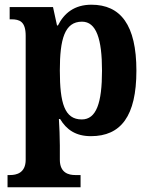

<svg xmlns="http://www.w3.org/2000/svg" viewBox="-20 -566 643 815"><path d="M12 229H322V177H299C273 177 234 169 234 112V51C234 14 232 -27 230 -61H235C262 -16 301 12 366 12C493 12 559 -73 559 -266C559 -460 492 -546 368 -546C296 -546 252 -510 226 -458H222L205 -536H21V-484H28C63 -484 89 -475 89 -414V112C89 169 49 177 23 177H12ZM327 -59C254 -59 234 -128 234 -267C234 -399 254 -474 328 -474C389 -474 413 -400 413 -266C413 -129 389 -59 327 -59Z"/></svg>

Font: Noto Serif Georgian SemiCondensed Bold
Style: Regular
Weight: 700
Width: 4
Designer: Monotype Design Team, Akaki Razmadze
Foundry: Google LLC
Version: Version 2.003